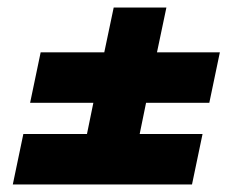

<svg xmlns="http://www.w3.org/2000/svg" viewBox="-20 -545 640 510"><path d="M14 -55 42 -189H211L228 -272H60L88 -406H257L282 -525H422L397 -406H564L536 -272H368L351 -189H518L490 -55Z"/></svg>

Font: Radio Canada
Style: Italic
Weight: 400
Italic angle: -12°
Designer: Charles Daoud, Etienne Aubert Bonn, Alexandre Saumier Demers, Jacques Le Bailly
Foundry: Radio-Canada
Version: Version 2.104;gftools[0.9.28.dev5+ged2979d]